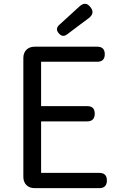

<svg xmlns="http://www.w3.org/2000/svg" viewBox="-20 -975 629 995"><path d="M101 -366V-58C101 -23 124 0 159 0H317H495C521 0 534 -14 534 -40C534 -66 521 -79 495 -79H193V-346H432C458 -346 471 -360 471 -386C471 -412 458 -425 432 -425H193V-655H484C510 -655 523 -668 523 -694C523 -720 510 -733 484 -733H159C124 -733 101 -710 101 -675ZM389 -843 440 -881C462 -898 466 -917 448 -939C430 -961 412 -960 391 -941L343 -897L287 -846C272 -832 271 -817 285 -802C298 -787 312 -785 328 -797Z"/></svg>

Font: GenSenRounded2 TW R
Style: Regular
Weight: 400
Version: Version 2.100;PS 2.1;hotconv 16.6.51;makeotf.lib2.5.65220 DE